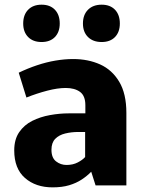

<svg xmlns="http://www.w3.org/2000/svg" viewBox="-20 -788 608 816"><path d="M203.6 8.3Q131.8 8.3 86.2 -31.5Q40.5 -71.3 40.5 -148.9Q40.5 -195.8 61.8 -226.6Q83 -257.3 117.2 -274.4Q151.4 -291.5 192.1 -298.8Q232.9 -306.2 271.5 -306.2H342.8V-340.8Q342.8 -380.9 320.1 -397.5Q297.4 -414.1 259.3 -414.1Q224.6 -414.1 180.7 -402.6Q136.7 -391.1 92.3 -373.5L59.6 -479Q98.1 -497.6 137.5 -510.7Q176.8 -523.9 215.8 -530.5Q254.9 -537.1 291 -537.1Q354.5 -537.1 405.5 -514.2Q456.5 -491.2 486.8 -440.4Q517.1 -389.6 517.1 -308.1V0H386.2L367.7 -58.1Q350.1 -40 327.1 -24.9Q304.2 -9.8 273.9 -0.7Q243.7 8.3 203.6 8.3ZM262.7 -86.9Q290 -86.9 310.5 -97.7Q331.1 -108.4 341.8 -120.6V-227.1H312.5Q283.7 -227.1 257.3 -220.7Q231 -214.4 214.8 -198Q198.7 -181.6 198.7 -151.4Q198.7 -117.2 218.3 -102.1Q237.8 -86.9 262.7 -86.9ZM412.1 -609.4Q375.5 -609.4 354 -630.6Q332.5 -651.9 332.5 -688Q332.5 -725.1 354 -746.6Q375.5 -768.1 412.1 -768.1Q448.2 -768.1 468.8 -746.6Q489.3 -725.1 489.3 -688Q489.3 -651.9 468.8 -630.6Q448.2 -609.4 412.1 -609.4ZM156.7 -609.4Q120.6 -609.4 99.6 -630.6Q78.6 -651.9 78.6 -688Q78.6 -725.1 99.6 -746.6Q120.6 -768.1 156.7 -768.1Q192.9 -768.1 213.4 -746.6Q233.9 -725.1 233.9 -688Q233.9 -651.9 213.4 -630.6Q192.9 -609.4 156.7 -609.4Z"/></svg>

Font: Comme ExtraBold
Style: Regular
Weight: 800
Version: Version 1.000;gftools[0.9.27]